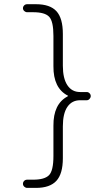

<svg xmlns="http://www.w3.org/2000/svg" viewBox="-20 -790 540 935"><path d="M308.6 -320.3Q309.6 -320.3 309.6 -321.3L311.5 -322.3Q311.5 -324.2 310.5 -324.2Q239.3 -360.4 240.2 -467.8V-615.2Q240.2 -686.5 219.2 -708.5Q198.2 -730.5 141.6 -730.5H112.3Q104.5 -730.5 98.1 -736.3Q91.8 -742.2 91.8 -750Q91.8 -757.8 97.7 -763.7Q103.5 -769.5 112.3 -769.5H155.3Q223.6 -769.5 254.9 -735.4Q286.1 -701.2 286.1 -625V-469.7Q286.1 -408.2 308.1 -375Q330.1 -341.8 370.1 -341.8H402.3Q410.2 -341.8 416 -335.9Q421.9 -330.1 421.9 -322.3Q421.9 -314.5 416 -308.1Q410.2 -301.8 402.3 -301.8H370.1Q330.1 -301.8 308.1 -269.5Q286.1 -237.3 286.1 -174.8V-19.5Q286.1 56.6 254.4 90.8Q222.7 125 155.3 125H112.3Q104.5 125 98.1 119.1Q91.8 113.3 91.8 105Q91.8 96.7 97.7 90.8Q103.5 85 112.3 85H141.6Q197.3 85 218.8 63Q240.2 41 240.2 -30.3V-177.7Q239.3 -283.2 308.6 -320.3Z"/></svg>

Font: Rounded-X Mgen+ 1m light
Style: Regular
Weight: 200
Designer: [Source Han Sans]
Ryoko NISHIZUKA  (kana & ideographs); Paul D. Hunt (Latin, Greek & Cyrillic); Wenlong ZHANG  (bopomofo
Version: Version 1.059.20150602